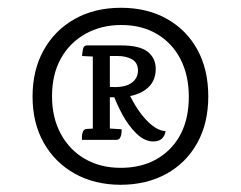

<svg xmlns="http://www.w3.org/2000/svg" viewBox="-20 -722 635 506"><path d="M298.5 -701.5Q367.8 -701.5 419.6 -672.4Q471.4 -643.4 500.1 -591.2Q528.9 -538.9 528.9 -468.1Q528.9 -397.1 499.6 -344.7Q470.3 -292.3 418.3 -263.8Q366.4 -235.2 297.8 -235Q229.3 -235.2 177.2 -264.3Q125.1 -293.3 95.5 -345.4Q65.8 -397.5 65.8 -467.5Q65.8 -537.4 95.2 -590Q124.5 -642.6 177.1 -672.1Q229.7 -701.5 298.5 -701.5ZM299.6 -656.1Q246.6 -656.1 205 -632.7Q163.5 -609.4 140.3 -567.6Q117.1 -525.7 117.1 -468.3Q117.1 -411.8 140.3 -369.1Q163.5 -326.3 204.3 -303Q245 -279.7 297.8 -279.7Q378.7 -279.7 428.1 -329.9Q477.6 -380.2 477.6 -467.3Q477.6 -522.7 456.2 -565.1Q434.9 -607.4 394.8 -631.7Q354.7 -656.1 299.6 -656.1ZM208.6 -602.3H299.6Q348.2 -602.3 369.3 -585.5Q390.4 -568.7 390.4 -540.1Q390.4 -504.5 362.6 -485Q334.8 -465.6 287.6 -465.6Q279.6 -465.6 271.9 -465.6Q264.2 -465.6 254.2 -466.6L259.3 -494.3Q265.8 -493.3 271.4 -492.9Q277 -492.5 282.6 -492.5Q312.6 -492.5 328.1 -504.6Q343.6 -516.6 343.6 -536.1Q343.6 -556.5 328.2 -565.5Q312.8 -574.4 290.1 -574.4H269.5L224.8 -573L196.4 -574.4Q196.4 -581.3 198.5 -591.8Q200.6 -602.3 208.6 -602.3ZM269.1 -383.3 300.6 -381.3Q300.8 -379.3 300.3 -372.4Q299.8 -365.5 296.9 -359.5Q293.9 -353.4 285.9 -353.4H195.8Q195.8 -355.4 195.9 -362.3Q196 -369.3 198.8 -375.7Q201.6 -382.1 210 -382.3L224.6 -383.1ZM269.5 -588.7V-353.4H224.6V-588.7ZM278 -474.3 319.1 -476.9Q342.1 -428.9 368.4 -402.8Q394.6 -376.7 416.2 -376.7Q415 -364.5 406.9 -356.8Q398.7 -349.2 384.3 -349.2Q360.7 -349.2 339.4 -370.2Q318 -391.3 302.3 -420.6Q286.6 -449.9 278 -474.3Z"/></svg>

Font: Karma Variable Light
Style: Regular
Weight: 300
Designer: Joana Correia
Foundry: Indian Type Foundry
Version: Version 3.000